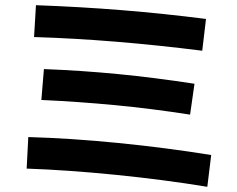

<svg xmlns="http://www.w3.org/2000/svg" viewBox="-20 -720 904 731"><path d="M81.5 -78.1 87.7 -198.2Q246.6 -193.8 428.8 -175.8Q611 -157.7 784.1 -129.8L769.3 -8.8Q602.7 -36.1 420 -54.4Q237.3 -72.7 81.5 -78.1ZM137.5 -339.4 147.2 -457Q290.4 -451.5 429.3 -438Q568.2 -424.5 720.5 -401.1L703.7 -283.6Q556.1 -306.5 416.9 -319.8Q277.6 -333 137.5 -339.4ZM109.7 -579 116.9 -700.2Q284.1 -694.2 444 -681.3Q603.8 -668.3 764.3 -647.9L750 -526.9Q580.1 -548.2 421.9 -561.2Q263.6 -574.2 109.7 -579Z"/></svg>

Font: Pretendard GOV Variable
Style: Regular
Weight: 400
Designer: Base glyphs from Inter by Rasmus Andersson; Hangul glyphs from Noto Sans CJK(Source Han Sans) by Jang Soo-young and Kang
Foundry: Kil Hyung-jin
Version: Version 1.307;Glyphs 3.2 (3192)